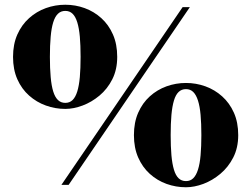

<svg xmlns="http://www.w3.org/2000/svg" viewBox="-20 -780 1060 810"><path d="M239 0 750.5 -750H781L269.5 0ZM255.5 -320.5Q213 -320.5 173.5 -334.8Q134 -349 102.8 -376.8Q71.5 -404.5 53.2 -445.5Q35 -486.5 35 -540Q35 -593.5 53.2 -634.5Q71.5 -675.5 102.8 -703.5Q134 -731.5 173.5 -745.8Q213 -760 255.5 -760Q298 -760 337.2 -745.8Q376.5 -731.5 407.5 -703.5Q438.5 -675.5 456.5 -634.5Q474.5 -593.5 474.5 -540Q474.5 -486.5 453.8 -445.5Q433 -404.5 399.8 -376.8Q366.5 -349 328.5 -334.8Q290.5 -320.5 255.5 -320.5ZM255.5 -346Q274 -346 286.2 -358Q298.5 -370 306 -394.2Q313.5 -418.5 316.8 -455Q320 -491.5 320 -540Q320 -589 316.8 -625.2Q313.5 -661.5 306 -685.8Q298.5 -710 286.2 -722Q274 -734 255.5 -734Q237 -734 224.5 -722Q212 -710 204.5 -685.8Q197 -661.5 193.8 -625.2Q190.5 -589 190.5 -540Q190.5 -491.5 193.8 -455Q197 -418.5 204.5 -394.2Q212 -370 224.5 -358Q237 -346 255.5 -346ZM764.5 10Q722 10 682.5 -4.2Q643 -18.5 612 -46.5Q581 -74.5 563 -115.5Q545 -156.5 545 -210Q545 -263.5 563 -304.5Q581 -345.5 612 -373.5Q643 -401.5 682.5 -415.8Q722 -430 764.5 -430Q807 -430 846.5 -415.8Q886 -401.5 917.2 -373.5Q948.5 -345.5 966.8 -304.5Q985 -263.5 985 -210Q985 -156.5 964 -115.5Q943 -74.5 909.5 -46.5Q876 -18.5 837.8 -4.2Q799.5 10 764.5 10ZM764.5 -16Q783 -16 795.2 -28Q807.5 -40 815.2 -64.2Q823 -88.5 826.2 -125Q829.5 -161.5 829.5 -210Q829.5 -259 826.2 -295.2Q823 -331.5 815.2 -355.8Q807.5 -380 795.2 -392Q783 -404 764.5 -404Q746 -404 733.5 -392Q721 -380 713.8 -355.8Q706.5 -331.5 703.2 -295.2Q700 -259 700 -210Q700 -161.5 703.2 -125Q706.5 -88.5 713.8 -64.2Q721 -40 733.5 -28Q746 -16 764.5 -16Z"/></svg>

Font: Bodoni Moda 9pt
Style: Bold
Weight: 700
Designer: Owen Earl
Foundry: indestructible type
Version: Version 2.005